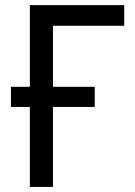

<svg xmlns="http://www.w3.org/2000/svg" viewBox="-20 -734 531 754"><path d="M467.8 -713.9V-632.8H188V-393.1H352.1V-314H188V0H97.2V-314H22.9V-393.1H97.2V-713.9Z"/></svg>

Font: Droid Sans
Style: Regular
Weight: 400
Foundry: Ascender Corporation
Version: Version 1.00 build 114